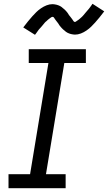

<svg xmlns="http://www.w3.org/2000/svg" viewBox="-20 -995 571 1015"><path d="M25 0V-74H139L236 -662H132V-735H434V-662H320L223 -74H327V0ZM165 -811 103 -850Q116 -867 128 -882Q140 -897 151 -909Q162 -921 172 -931Q182 -941 196.5 -951Q211 -961 226.5 -967Q242 -973 258 -973Q263 -973 268.5 -972Q274 -971 279 -970Q284 -969 288.5 -967Q293 -965 297.5 -963Q302 -961 305.5 -958Q309 -955 312.5 -952Q316 -949 320.5 -945.5Q325 -942 328 -938Q331 -934 334.5 -930.5Q338 -927 340 -923Q342 -919 344.5 -915.5Q347 -912 351 -907.5Q355 -903 358 -898.5Q361 -894 363.5 -891Q366 -888 368.5 -883.5Q371 -879 376 -879Q379 -879 382 -881.5Q385 -884 388.5 -886Q392 -888 396.5 -891.5Q401 -895 403 -897Q405 -899 407.5 -901Q410 -903 412 -905Q414 -907 416.5 -909.5Q419 -912 421.5 -915Q424 -918 426.5 -921Q429 -924 431.5 -927Q434 -930 437 -933.5Q440 -937 443 -940.5Q446 -944 449.5 -948Q453 -952 456 -956.5Q459 -961 462.5 -965.5Q466 -970 469 -975L531 -935Q518 -918 506 -903Q494 -888 483 -876Q472 -864 462 -854Q452 -844 437.5 -834Q423 -824 407.5 -818Q392 -812 376 -812Q371 -812 365.5 -813Q360 -814 355 -815Q350 -816 345.5 -818Q341 -820 336.5 -822Q332 -824 328.5 -827Q325 -830 321.5 -833Q318 -836 313.5 -839.5Q309 -843 306 -847Q303 -851 299.5 -854.5Q296 -858 293.5 -862Q291 -866 289 -869.5Q287 -873 283 -877.5Q279 -882 276 -886.5Q273 -891 270.5 -894Q268 -897 265.5 -901.5Q263 -906 258 -906Q255 -906 251.5 -904Q248 -902 245 -899.5Q242 -897 237 -893.5Q232 -890 230.5 -888Q229 -886 226.5 -884Q224 -882 221.5 -880Q219 -878 217 -875.5Q215 -873 212.5 -870Q210 -867 207.5 -864Q205 -861 202.5 -858Q200 -855 197 -851.5Q194 -848 190.5 -844.5Q187 -841 184 -837Q181 -833 178 -828.5Q175 -824 171.5 -819.5Q168 -815 165 -811Z"/></svg>

Font: Iosevka Etoile
Style: Italic
Weight: 400
Italic angle: -9°
Designer: Belleve Invis
Foundry: Belleve Invis
Version: Version 22.1.2; ttfautohint (v1.8.4)